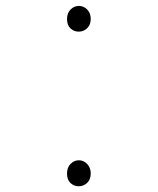

<svg xmlns="http://www.w3.org/2000/svg" viewBox="-20 -738 540 656"><path d="M220.7 -112.8Q209 -124 209 -145Q209 -166 221.2 -178.2Q233.4 -190.4 249.5 -190.4Q265.6 -190.4 277.8 -177.7Q290 -165 290 -145Q290 -125 277.8 -113.3Q265.6 -101.6 249 -101.6Q232.4 -101.6 220.7 -112.8ZM220.7 -641.1Q209 -652.3 209 -672.9Q209 -693.4 221.2 -705.6Q233.4 -717.8 249.5 -717.8Q265.6 -717.8 277.8 -705.6Q290 -693.4 290 -673.3Q290 -653.3 277.8 -641.6Q265.6 -629.9 249 -629.9Q232.4 -629.9 220.7 -641.1Z"/></svg>

Font: GenEi Gothic M ExtraLight
Style: Regular
Weight: 200
Designer: o_tamon (Modified); [Source Han Sans]
Ryoko NISHIZUKA  (kana & ideographs); Paul D. Hunt (Latin, Greek & Cyrillic); Wenl
Version: Version 1.1a;Original Version 1.004